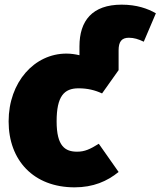

<svg xmlns="http://www.w3.org/2000/svg" viewBox="-20 -784 689 824"><path d="M502 -764C376 -764 321 -695 321 -585V-547C304 -551 285 -554 265 -554C128 -554 17 -432 17 -263C17 -96 124 20 300 20C380 20 440 -6 489 -46L404 -167C367 -144 344 -133 311 -133C260 -133 223 -156 223 -263C223 -371 255 -405 317 -405C356 -405 388 -397 418 -383L489 -483V-568C489 -605 502 -622 533 -622C555 -622 574 -616 597 -605L649 -727C614 -747 567 -764 502 -764Z"/></svg>

Font: Fira Sans Heavy
Style: Regular
Weight: 900
Designer: bBox Type GmbH & Carrois Corporate GbR & Edenspiekermann AG
Foundry: bBox Type GmbH & Carrois Corporate GbR & Edenspiekermann AG
Version: Version 4.300;PS 004.300;hotconv 1.0.88;makeotf.lib2.5.64775